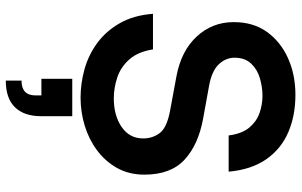

<svg xmlns="http://www.w3.org/2000/svg" viewBox="-204 -548 1016 647"><g transform="rotate(90 303.5 -224.0)"><path d="M309 12Q260 12 212 -1.5Q164 -15 124 -44.5Q84 -74 57.5 -120.5Q31 -167 26 -232H146Q154 -181 180 -152Q206 -123 241 -111.5Q276 -100 311 -100Q369 -100 407.5 -126.5Q446 -153 446 -199Q446 -230 428.5 -254Q411 -278 356 -289L237 -311Q151 -327 102.5 -379.5Q54 -432 54 -504Q54 -570 87 -616Q120 -662 175.5 -687Q231 -712 299 -712Q369 -712 425 -688Q481 -664 516 -614Q551 -564 558 -487H436Q430 -532 409.5 -556.5Q389 -581 360.5 -591Q332 -601 302 -601Q274 -601 244 -592.5Q214 -584 194 -563Q174 -542 174 -507Q174 -477 196.5 -453.5Q219 -430 269 -421L379 -401Q467 -385 517.5 -338.5Q568 -292 568 -203Q568 -151 545.5 -111Q523 -71 486 -43.5Q449 -16 403 -2Q357 12 309 12ZM251 264V211Q301 211 301 164V144H245V40H371V146Q371 202 341 233Q311 264 251 264Z"/></g></svg>

Font: HostGroteskBold
Style: Bold
Weight: 700
Designer: Doukan Karapınar based on Poppins by Indian Type Foundry, Jonny Pinhorn
Foundry: Element Type
Version: Version 1.001; ttfautohint (v1.8.4.7-5d5b)